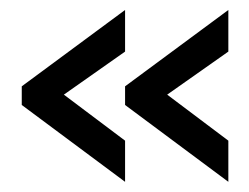

<svg xmlns="http://www.w3.org/2000/svg" viewBox="-20 -474 496 383"><path d="M23.4 -264.6V-301.8L229.5 -454.1V-371.1L107.4 -285.2L229.5 -193.4V-111.3ZM229.5 -264.6V-301.8L435.5 -454.1V-371.1L313.5 -285.2L435.5 -193.4V-111.3Z"/></svg>

Font: Post No Bills Colombo
Style: SemiBold
Weight: 700
Designer: Kosala Senevirathne, Siva Puranthara, Lasantha Premarathna, Tharique Azeez
Foundry: Mooniak
Version: Version 1.220 ; ttfautohint (v1.5)